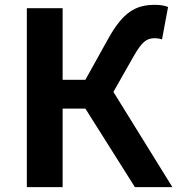

<svg xmlns="http://www.w3.org/2000/svg" viewBox="-20 -774 733 794"><path d="M91 0H239V-325H333L538 0H693L449 -394L533 -542C567 -601 586 -616 620 -616C627 -616 639 -615 650 -611L675 -745C660 -752 638 -754 620 -754C540 -754 489 -722 431 -620L333 -444H239V-740H91Z"/></svg>

Font: Noto Sans KR Bold
Style: Regular
Weight: 700
Designer: Ryoko NISHIZUKA  (kana & ideographs); Paul D. Hunt (Latin, Greek & Cyrillic); Wenlong ZHANG  (bopomofo); Sandoll Communi
Foundry: Adobe Systems Incorporated
Version: Version 1.004;PS 1.004;hotconv 1.0.82;makeotf.lib2.5.63406